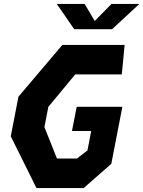

<svg xmlns="http://www.w3.org/2000/svg" viewBox="-20 -959 730 979"><path d="M166 0H406.5L547.5 -123.5L604 -414.5H371L347 -291H445L426 -192L372 -150.5H270.5L206.5 -311L226.5 -414L363.5 -579.5H601L615.5 -730H298L74 -466L35 -264ZM269.5 -939H411.5L463 -852L548.5 -939H690.5L551.5 -810H358.5Z"/></svg>

Font: Monaspace Krypton ExtraBold
Style: Italic
Weight: 800
Italic angle: -11°
Designer: Riley Cran & the Lettermatic Team
Foundry: Lettermatic
Version: Version 1.101 (Monaspace Krypton)